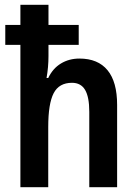

<svg xmlns="http://www.w3.org/2000/svg" viewBox="-20 -780 572 800"><path d="M182 -760V-676H308V-593H182V-546Q182 -501 174 -455H181Q200 -495 234 -515.5Q268 -536 311 -536Q388 -536 428 -487.5Q468 -439 468 -343V0H352V-314Q352 -376 334.5 -405.5Q317 -435 280 -435Q226 -435 203.5 -391.5Q181 -348 181 -251V0H65V-593H2V-676H65V-760Z"/></svg>

Font: Noto Sans Condensed SemiBold
Style: Regular
Weight: 600
Width: 3
Designer: Monotype Design Team
Foundry: Monotype Imaging Inc.
Version: Version 2.013; ttfautohint (v1.8.4.7-5d5b)